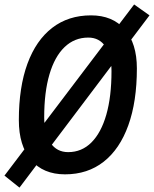

<svg xmlns="http://www.w3.org/2000/svg" viewBox="-41 -772 690 861"><path d="M46.4 69.3 -21 15.6 560.5 -752 629.4 -703.1ZM250.5 9.8Q152.8 9.8 98.1 -54.4Q43.5 -118.7 43.5 -233.4Q43.5 -380.9 82 -486.1Q120.6 -591.3 193.1 -647.2Q265.6 -703.1 367.2 -703.1Q463.9 -703.1 518.3 -640.4Q572.8 -577.6 572.8 -465.3Q572.8 -316.4 534.4 -210Q496.1 -103.5 424.1 -46.9Q352.1 9.8 250.5 9.8ZM264.6 -89.8Q325.7 -89.8 369.1 -133.3Q412.6 -176.8 435.8 -257.8Q459 -338.9 459 -453.1Q459 -523.9 431.6 -563.7Q404.3 -603.5 355 -603.5Q293 -603.5 248.5 -560.8Q204.1 -518.1 180.7 -438.2Q157.2 -358.4 157.2 -245.6Q157.2 -172.4 185.5 -131.1Q213.9 -89.8 264.6 -89.8Z"/></svg>

Font: Cascadia Mono Medium
Style: Italic
Weight: 500
Italic angle: -10°
Monospace: yes
Designer: Aaron Bell
Foundry: Saja Typeworks
Version: Version 2407.024